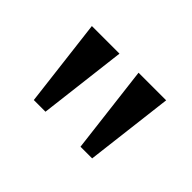

<svg xmlns="http://www.w3.org/2000/svg" viewBox="-57 -837 477 477"><g transform="rotate(45 181.5 -598.0)"><path d="M79 -482 51 -714H148L120 -482ZM243 -482 215 -714H312L284 -482Z"/></g></svg>

Font: Noto Serif Georgian Condensed
Style: Regular
Weight: 400
Width: 3
Designer: Monotype Design Team, Akaki Razmadze
Foundry: Google LLC
Version: Version 2.003; ttfautohint (v1.8.4.7-5d5b)